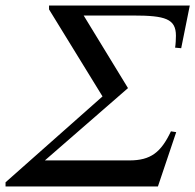

<svg xmlns="http://www.w3.org/2000/svg" viewBox="-26 -673 705 693"><path d="M659 -653H151V-639L344 -325L-6 -15V0H544L610 -196L591 -199C555 -123 518 -94 441 -94H136L436 -355L276 -617H454C571 -617 609 -605 609 -544C609 -534 608 -511 606 -501L628 -499Z"/></svg>

Font: XITS
Style: Italic
Weight: 400
Italic angle: -16.33°
Designer: MicroPress Inc., with final additions and corrections provided by Coen Hoffman, Elsevier (retired)
Version: Version 1.107